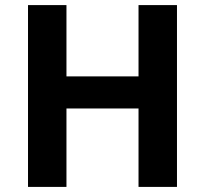

<svg xmlns="http://www.w3.org/2000/svg" viewBox="-20 -734 805 754"><path d="M675 0H524V-308H241V0H90V-714H241V-434H524V-714H675Z"/></svg>

Font: Noto Sans Kawi
Style: Bold
Weight: 700
Designer: Fadhl Haqq
Version: Version 1.000